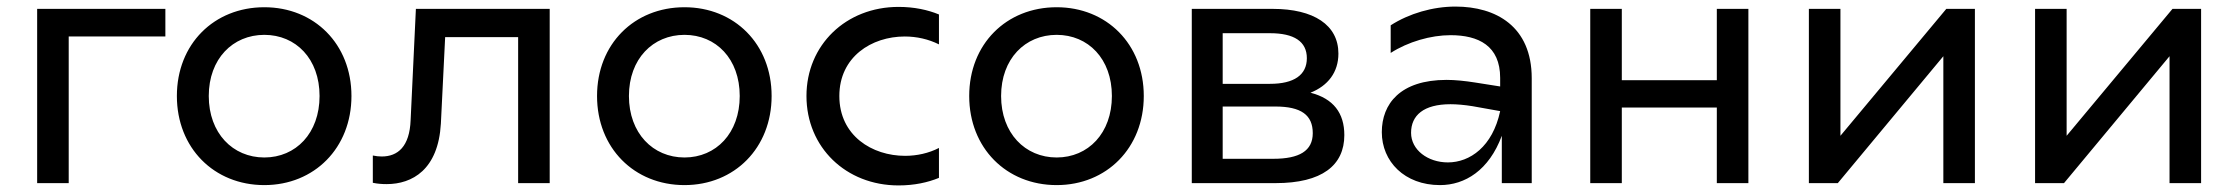

<svg xmlns="http://www.w3.org/2000/svg" viewBox="-20 -557 6807 584"><path d="M93 0H189V-446H483V-530H93Z M784 6C936 6 1049 -107 1049 -265C1049 -423 936 -535 784 -535C631 -535 518 -423 518 -265C518 -107 631 6 784 6ZM784 -78C688 -78 615 -152 615 -265C615 -378 688 -451 784 -451C880 -451 952 -378 952 -265C952 -152 880 -78 784 -78Z M1556 0H1652V-530H1245L1229 -192C1226 -111 1190 -81 1141 -81C1133 -81 1123 -82 1114 -84V-1C1128 2 1142 3 1156 3C1234 3 1313 -41 1321 -181L1334 -444H1556Z M2062 6C2214 6 2327 -107 2327 -265C2327 -423 2214 -535 2062 -535C1909 -535 1796 -423 1796 -265C1796 -107 1909 6 2062 6ZM2062 -78C1966 -78 1893 -152 1893 -265C1893 -378 1966 -451 2062 -451C2158 -451 2230 -378 2230 -265C2230 -152 2158 -78 2062 -78Z M2713 7C2761 7 2802 -2 2836 -16V-107C2805 -91 2769 -83 2733 -83C2633 -83 2533 -144 2533 -265C2533 -384 2631 -446 2732 -446C2768 -446 2804 -438 2836 -422V-513C2802 -527 2761 -536 2713 -536C2553 -536 2433 -420 2433 -265C2433 -109 2553 7 2713 7Z M3194 6C3346 6 3459 -107 3459 -265C3459 -423 3346 -535 3194 -535C3041 -535 2928 -423 2928 -265C2928 -107 3041 6 3194 6ZM3194 -78C3098 -78 3025 -152 3025 -265C3025 -378 3098 -451 3194 -451C3290 -451 3362 -378 3362 -265C3362 -152 3290 -78 3194 -78Z M3605 0H3860C4001 0 4069 -54 4069 -146C4069 -213 4036 -257 3966 -275C4019 -296 4051 -337 4051 -394C4051 -481 3976 -530 3851 -530H3605ZM3853 -74H3699V-233H3859C3938 -233 3973 -207 3973 -152C3973 -98 3932 -74 3853 -74ZM3843 -302H3699V-456H3843C3916 -456 3955 -431 3955 -380C3955 -329 3916 -302 3843 -302Z M4548 0H4639V-319C4639 -477 4530 -537 4407 -537C4338 -537 4266 -516 4210 -480V-396C4263 -430 4332 -450 4392 -450C4477 -450 4543 -418 4543 -320V-294L4467 -306C4435 -311 4406 -314 4380 -314C4239 -314 4183 -241 4183 -155C4183 -66 4252 6 4360 6C4436 6 4509 -39 4548 -144ZM4272 -153C4272 -206 4310 -240 4392 -240C4411 -240 4434 -238 4459 -234L4543 -219C4520 -111 4451 -63 4384 -63C4323 -63 4272 -101 4272 -153Z M4817 0H4913V-230H5202V0H5298V-530H5202V-313H4913V-530H4817Z M5482 0H5570L5891 -386V0H5987V-530H5900L5578 -144V-530H5482Z M6170 0H6258L6579 -386V0H6675V-530H6588L6266 -144V-530H6170Z"/></svg>

Font: Chess Sans Medium
Style: Regular
Weight: 500
Designer: Wolf Bōese
Foundry: Wolf Bōese
Version: Version 7.223;Glyphs 3.3 (3306)